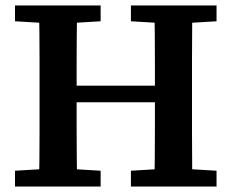

<svg xmlns="http://www.w3.org/2000/svg" viewBox="-20 -684 849 704"><path d="M35 0V-58L168 -66H215L349 -58V0ZM123 0Q124 -51 124.5 -101.5Q125 -152 125 -203.5Q125 -255 125 -306V-358Q125 -409 125 -460Q125 -511 124.5 -562Q124 -613 123 -664H263Q262 -613 261.5 -561.5Q261 -510 261 -458.5Q261 -407 261 -355V-320Q261 -264 261 -210.5Q261 -157 261.5 -105Q262 -53 263 0ZM197 -309V-370H612V-309ZM460 0V-58L593 -66H640L774 -58V0ZM546 0Q547 -52 547.5 -104Q548 -156 548 -210Q548 -264 548 -320V-355Q548 -406 548 -458Q548 -510 547.5 -561.5Q547 -613 546 -664H685Q685 -614 684.5 -563Q684 -512 684 -461Q684 -410 684 -358V-306Q684 -256 684 -204.5Q684 -153 684.5 -102Q685 -51 685 0ZM35 -606V-664H349V-606L215 -598H168ZM460 -606V-664H774V-606L640 -598H593Z"/></svg>

Font: Source Serif 4 SemiBold
Style: Regular
Weight: 600
Designer: Frank Grießhammer
Foundry: Adobe Systems Incorporated
Version: Version 4.004;hotconv 1.0.116;makeotfexe 2.5.65601